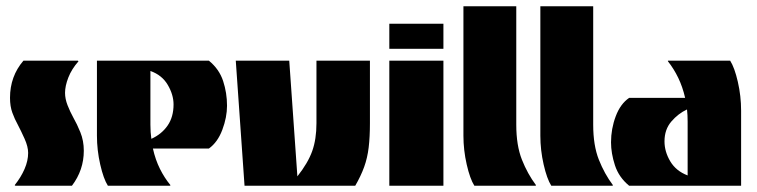

<svg xmlns="http://www.w3.org/2000/svg" viewBox="-20 -594 2421 614"><path d="M29 0 27 -2Q47 -27 58.5 -53.5Q70 -80 70 -105Q70 -125 58.5 -150.5Q47 -176 37 -195Q27 -213 19.5 -233.5Q12 -254 12 -281Q12 -350 55 -400H229L231 -398Q209 -373 198.5 -346Q188 -319 188 -297Q188 -278 196 -257.5Q204 -237 215 -217Q226 -198 237 -171Q248 -144 248 -112Q248 -50 210 0Z M325 0Q311 -22 300.5 -68Q290 -114 290 -160V-400H648Q681 -373 693.5 -335Q706 -297 706 -256Q706 -219 691 -179Q676 -139 648 -119H469Q477 -83 491.5 -54Q506 -25 525 -2L524 0ZM464 -150Q497 -165 516 -192.5Q535 -220 535 -260Q535 -291 516.5 -322.5Q498 -354 461 -367V-195Q461 -171 464 -150Z M762 0 734 -400H905L931 -30Q965 -73 978.5 -111Q992 -149 992 -200V-400H1163V-200Q1163 -156 1159 -122.5Q1155 -89 1144.5 -60Q1134 -31 1116 0Z M1225 -438V-518H1398V-438ZM1225 0V-400H1398V0Z M1497 0Q1483 -22 1472.5 -68Q1462 -114 1462 -160V-574H1631V-195Q1631 -129 1649 -83.5Q1667 -38 1694 -2L1693 0Z M1743 0Q1729 -22 1718.5 -68Q1708 -114 1708 -160V-574H1877V-195Q1877 -129 1895 -83.5Q1913 -38 1940 -2L1939 0Z M1992 0Q1959 -27 1946.5 -65.5Q1934 -104 1934 -139Q1934 -182 1949 -222Q1964 -262 1992 -281H2171Q2163 -316 2149 -345Q2135 -374 2116 -398V-400H2315Q2329 -378 2339.5 -332.5Q2350 -287 2350 -240V0ZM2179 -33V-205Q2179 -216 2178.5 -225.5Q2178 -235 2177 -244Q2149 -231 2127 -205.5Q2105 -180 2105 -142Q2105 -109 2123.5 -78Q2142 -47 2179 -33Z"/></svg>

Font: Tac One
Style: Regular
Weight: 400
Designer: Oluseyi Olusanya, David Udoh, Eyiyemi Adegbite, Mirko Velimirović
Version: Version 1.003; ttfautohint (v1.8.4.7-5d5b)